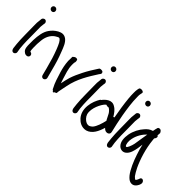

<svg xmlns="http://www.w3.org/2000/svg" viewBox="-5 -1455 2319 2319"><g transform="rotate(45 1154.0 -295.5)"><path d="M51 -640C70 -640 84 -654 84 -673C84 -693 68 -709 48 -709C28 -709 15 -693 15 -675C15 -655 32 -640 51 -640ZM25 -294C25 -270 25 -244 26 -217L28 -134C29 -95 36 -27 40 2V3L41 4C42 8 43 10 44 15C46 22 52 31 57 34C81 53 113 27 108 0L106 -10C105 -16 102 -31 99 -56C91 -130 91 -215 91 -294C91 -319 90 -341 90 -362V-363C88 -397 89 -431 94 -458L97 -476C99 -486 95 -496 90 -502C70 -529 36 -509 31 -488V-487L29 -467C24 -436 22 -401 24 -361C24 -340 25 -318 25 -294Z M170 -65C181 -55 194 -47 209 -47H217C235 -47 250 -62 250 -80C250 -98 235 -113 217 -113H216C210 -120 207 -145 207 -175V-238C208 -258 209 -278 212 -301C220 -380 259 -440 314 -467C335 -479 342 -483 356 -472C364 -466 373 -454 384 -436C395 -415 407 -389 418 -360C451 -274 466 -224 495 -114L520 -18C522 -9 528 0 536 4C561 19 590 -7 585 -33L559 -131C530 -243 514 -295 480 -382C460 -434 439 -494 396 -525C355 -553 319 -544 282 -525C246 -505 215 -477 192 -443C155 -391 144 -317 141 -238V-175C141 -136 141 -89 170 -65Z M794 4C794 4 794 -3 796 -16C802 -55 811 -84 819 -130C848 -279 922 -395 994 -508L1004 -521C1017 -536 1009 -554 997 -562C985 -566 963 -568 950 -560L941 -547C908 -497 868 -433 839 -374C816 -328 790 -273 774 -222C763 -186 754 -142 746 -104C741 -119 734 -139 728 -158C709 -223 683 -286 683 -360C683 -372 683 -383 684 -393C694 -413 687 -432 685 -443C681 -450 667 -454 654 -452C637 -448 625 -434 622 -432L617 -427L618 -429C620 -410 617 -384 617 -359V-357C621 -297 632 -247 647 -196C668 -130 689 -55 721 2C724 6 725 20 742 27C751 47 760 41 769 26C781 23 797 17 794 6Z M1077 -640C1096 -640 1110 -654 1110 -673C1110 -693 1094 -709 1074 -709C1054 -709 1041 -693 1041 -675C1041 -655 1058 -640 1077 -640ZM1051 -294C1051 -270 1051 -244 1052 -217L1054 -134C1055 -95 1062 -27 1066 2V3L1067 4C1068 8 1069 10 1070 15C1072 22 1078 31 1083 34C1107 53 1139 27 1134 0L1132 -10C1131 -16 1128 -31 1125 -56C1117 -130 1117 -215 1117 -294C1117 -319 1116 -341 1116 -362V-363C1114 -397 1115 -431 1120 -458L1123 -476C1125 -486 1121 -496 1116 -502C1096 -529 1062 -509 1057 -488V-487L1055 -467C1050 -436 1048 -401 1050 -361C1050 -340 1051 -318 1051 -294Z M1495 -271C1490 -270 1485 -268 1481 -265C1460 -300 1434 -340 1395 -362C1325 -408 1261 -344 1232 -305C1229 -303 1225 -302 1223 -301C1196 -257 1172 -202 1166 -138C1159 -68 1178 -12 1213 28C1242 61 1294 98 1362 83H1363C1444 60 1481 -24 1504 -102C1515 -90 1533 -73 1559 -75C1590 -78 1602 -102 1596 -123C1579 -196 1560 -276 1546 -358C1531 -448 1515 -547 1515 -644C1514 -664 1515 -680 1518 -690L1523 -714C1533 -741 1467 -751 1458 -727L1453 -705C1450 -688 1448 -667 1449 -642C1449 -619 1450 -590 1453 -557C1462 -461 1478 -363 1495 -271ZM1235 -64C1222 -110 1234 -163 1249 -203C1265 -244 1289 -287 1315 -309V-310C1330 -305 1345 -302 1360 -306C1379 -297 1402 -273 1413 -253L1437 -206C1442 -196 1447 -185 1455 -173C1441 -112 1420 -44 1389 -8C1364 15 1346 28 1307 15C1277 3 1245 -31 1235 -64Z M1665 -640C1684 -640 1698 -654 1698 -673C1698 -693 1682 -709 1662 -709C1642 -709 1629 -693 1629 -675C1629 -655 1646 -640 1665 -640ZM1639 -294C1639 -270 1639 -244 1640 -217L1642 -134C1643 -95 1650 -27 1654 2V3L1655 4C1656 8 1657 10 1658 15C1660 22 1666 31 1671 34C1695 53 1727 27 1722 0L1720 -10C1719 -16 1716 -31 1713 -56C1705 -130 1705 -215 1705 -294C1705 -319 1704 -341 1704 -362V-363C1702 -397 1703 -431 1708 -458L1711 -476C1713 -486 1709 -496 1704 -502C1684 -529 1650 -509 1645 -488V-487L1643 -467C1638 -436 1636 -401 1638 -361C1638 -340 1639 -318 1639 -294Z M2016 -485C2017 -498 2018 -514 2019 -526C2014 -542 1996 -569 1970 -560C1961 -558 1957 -554 1954 -549C1950 -536 1943 -508 1939 -484C1898 -472 1874 -451 1849 -422C1809 -379 1773 -312 1760 -242C1749 -177 1753 -113 1791 -75C1820 -46 1867 -39 1901 -73C1935 -104 1948 -157 1957 -208C1961 -232 1963 -253 1967 -278C1976 -234 1990 -187 2005 -143C2032 -61 2073 37 2119 96C2141 122 2161 140 2184 147C2241 163 2269 119 2282 94L2290 72C2305 25 2240 -12 2229 49L2220 68C2217 73 2209 85 2206 84L2205 83H2204C2200 82 2187 74 2172 57C2156 35 2138 4 2119 -34C2071 -136 2029 -270 2016 -402C2014 -413 2013 -421 2013 -430C2022 -437 2043 -475 2016 -485ZM1922 -404C1910 -344 1903 -277 1892 -218C1884 -178 1860 -118 1847 -120C1846 -120 1843 -120 1839 -121C1821 -140 1816 -188 1825 -231C1838 -300 1878 -365 1922 -404Z"/></g></svg>

Font: Stray Cat
Style: ExBd
Weight: 800
Version: Version 1.0